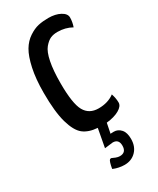

<svg xmlns="http://www.w3.org/2000/svg" viewBox="-185 -567 683 831"><g transform="rotate(-30 156.0 -152.0)"><path d="M283 -86Q291 -62 291 -41Q291 -23 266.5 -9Q242 5 203 9L193 59Q194 58 210 58Q230 58 244.5 74Q259 90 259 122Q259 160 236.5 183Q214 206 179 206Q165 206 151 203Q137 200 130 197L123 194Q129 159 136 153Q141 150 145.5 152.5Q150 155 160.5 159Q171 163 180 163Q212 163 212 129Q212 96 182 96L141 101L158 9Q114 6 88 -14.5Q62 -35 46.5 -89.5Q31 -144 31 -239Q31 -308 42 -359Q53 -410 70 -438.5Q87 -467 112 -483.5Q137 -500 159.5 -505Q182 -510 210 -510Q245 -510 269 -497Q293 -484 293 -465Q293 -443 285 -420Q253 -438 214 -438Q194 -438 179 -431.5Q164 -425 148 -406Q132 -387 123.5 -344.5Q115 -302 115 -239Q115 -137 136 -99.5Q157 -62 204 -62Q251 -62 283 -86Z"/></g></svg>

Font: Yanone Kaffeesatz
Style: Regular
Weight: 400
Designer: Yanone (Cyrillic: Daniel Pouzeot)
Foundry: Yanone
Version: Version 1.003;PS 001.003;hotconv 1.0.88;makeotf.lib2.5.64775